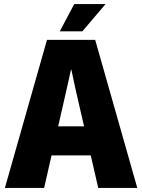

<svg xmlns="http://www.w3.org/2000/svg" viewBox="-20 -924 699 944"><path d="M211 -728H448L655 0H463L351 -487L331 -581H329L308 -487L197 0H4ZM253 -303H407L438 -160H222ZM274 -770 345 -904H499L385 -770Z"/></svg>

Font: Murecho Thin ExtraBold
Style: Regular
Weight: 800
Version: Version 1.010